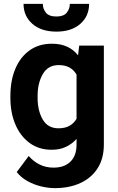

<svg xmlns="http://www.w3.org/2000/svg" viewBox="-20 -764 611 992"><path d="M33.7 -257.8V-268.1Q33.7 -348.6 59.6 -409.4Q85.4 -470.2 133.5 -504.2Q181.6 -538.1 247.6 -538.1Q294.4 -538.1 327.6 -522.5Q360.8 -506.8 383.3 -478L389.2 -528.3H516.6V-17.6Q516.6 54.7 484.6 105Q452.6 155.3 395.5 181.6Q338.4 208 262.7 208Q230 208 192.9 199.2Q155.8 190.4 122.3 171.9Q88.9 153.3 66.4 125L128.4 42Q152.8 70.3 185.1 86.2Q217.3 102.1 256.3 102.1Q313 102.1 344.2 71Q375.5 40 375.5 -16.6V-46.4Q352.1 -20 320.3 -5.1Q288.6 9.8 246.6 9.8Q181.2 9.8 133.3 -25.1Q85.4 -60.1 59.6 -120.6Q33.7 -181.2 33.7 -257.8ZM174.3 -268.1V-257.8Q174.3 -192.4 200.7 -146.7Q227.1 -101.1 282.2 -101.1Q316.4 -101.1 339.4 -114.3Q362.3 -127.4 375.5 -150.4V-378.4Q362.3 -401.9 339.6 -414.8Q316.9 -427.7 283.2 -427.7Q228 -427.7 201.2 -381.3Q174.3 -335 174.3 -268.1ZM340.8 -744.1H440.4Q440.4 -680.7 394.8 -640.6Q349.1 -600.6 271.5 -600.6Q193.4 -600.6 147.5 -640.6Q101.6 -680.7 101.6 -744.1H201.2Q201.2 -718.8 217 -698.7Q232.9 -678.7 271.5 -678.7Q309.1 -678.7 325 -698.7Q340.8 -718.8 340.8 -744.1Z"/></svg>

Font: Vazirmatn FD
Style: Bold
Weight: 700
Designer: Saber Rastikerdar
Foundry: Saber Rastikerdar
Version: Version 33.001